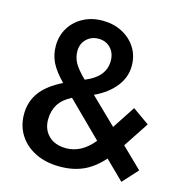

<svg xmlns="http://www.w3.org/2000/svg" viewBox="-110 -829 885 943"><g transform="rotate(15 332.5 -357.5)"><path d="M660 -67 590 10 495 -83Q449 -31 397 -7.5Q345 16 278 16Q207 16 154 -10Q101 -36 71.5 -82Q42 -128 42 -188Q42 -252 77.5 -300Q113 -348 188 -385Q143 -431 124.5 -469Q106 -507 106 -552Q106 -603 130.5 -643.5Q155 -684 198.5 -707.5Q242 -731 297 -731Q353 -731 397 -708Q441 -685 466.5 -645Q492 -605 492 -553Q492 -495 454 -447Q416 -399 349 -368L481 -240L557 -356L642 -296L557 -167ZM215 -555Q215 -524 229.5 -496.5Q244 -469 286 -428Q386 -468 386 -550Q386 -590 362 -615Q338 -640 301 -640Q264 -640 239.5 -616Q215 -592 215 -555ZM163 -193Q163 -142 195.5 -110.5Q228 -79 284 -79Q322 -79 356.5 -97Q391 -115 423 -154L249 -326Q204 -303 183.5 -270Q163 -237 163 -193Z"/></g></svg>

Font: Wix Madefor Text SemiBold
Style: Regular
Weight: 600
Designer: Dalton Maag Ltd
Foundry: Dalton Maag Ltd
Version: Version 3.100